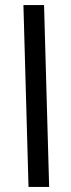

<svg xmlns="http://www.w3.org/2000/svg" viewBox="-20 -734 278 754"><path d="M92 0 72 -714H153L173 0Z"/></svg>

Font: Noto Sans Arabic
Style: Regular
Weight: 400
Designer: Nadine Chahine - Monotype Design Team
Foundry: Monotype Imaging Inc.
Version: Version 1.902